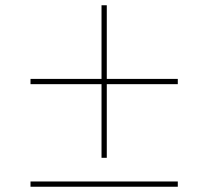

<svg xmlns="http://www.w3.org/2000/svg" viewBox="-20 -670 792 730"><path d="M96 40V20H656V40ZM656 -370V-350H386V-70H366V-350H96V-370H366V-650H386V-370Z"/></svg>

Font: M PLUS 1p Thin
Style: Regular
Weight: 250
Version: Version 1.062